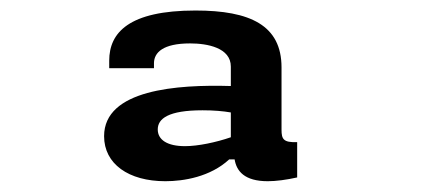

<svg xmlns="http://www.w3.org/2000/svg" viewBox="-20 -792 818 356"><path d="M342.5 -772.5C219 -772.5 182.5 -731.5 182.5 -679.5V-665.5H265.5V-675.5C266 -694.5 282 -711.5 332.5 -711.5C364.5 -711.5 408 -703.5 408 -668.5V-632.5C308.5 -635.5 173 -626 173 -539.5C173 -488 218.5 -456 286.5 -456C320.5 -456 370 -464 405 -496.5H415C418.5 -475 433 -456 476.5 -456C491.5 -456 511 -458.5 531 -463V-528.5C505.5 -527.5 502 -534 502 -551.5V-667C502 -745 444 -772.5 342.5 -772.5ZM272.5 -552C272.5 -572 292 -587.5 355.5 -587.5C376 -587.5 393.5 -586 408 -583.5V-537.5C380.5 -528 347 -521 323 -521C290.5 -521 272.5 -532.5 272.5 -552Z"/></svg>

Font: Monaspace Neon Wide
Style: Bold
Weight: 700
Width: 7
Designer: Riley Cran & the Lettermatic Team
Foundry: Lettermatic
Version: Version 1.000 (Monaspace Neon)